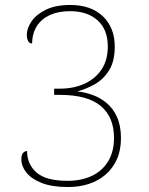

<svg xmlns="http://www.w3.org/2000/svg" viewBox="-20 -744 599 773"><path d="M254 9Q189 9 147.5 -7.5Q106 -24 86 -49.5Q66 -75 66 -102Q66 -122 73.5 -129Q81 -136 89 -136Q89 -83 127 -49.5Q165 -16 252 -16Q307 -16 349 -35.5Q391 -55 415 -94Q439 -133 439 -189Q439 -272 386 -317Q333 -362 221 -362H198V-387H219Q277 -387 320.5 -407Q364 -427 389 -464.5Q414 -502 414 -557Q414 -625 373 -662Q332 -699 262 -699Q215 -699 181 -683.5Q147 -668 128.5 -639Q110 -610 109 -569Q99 -569 93.5 -578.5Q88 -588 88 -604Q88 -630 107 -658Q126 -686 165 -705Q204 -724 263 -724Q346 -724 394 -678.5Q442 -633 442 -556Q442 -497 419 -460.5Q396 -424 361 -404.5Q326 -385 291 -376Q321 -373 352 -362Q383 -351 409 -329.5Q435 -308 451 -273Q467 -238 467 -188Q467 -139 450.5 -102.5Q434 -66 405 -41Q376 -16 337.5 -3.5Q299 9 254 9Z"/></svg>

Font: Noto Serif Kannada Thin
Style: Regular
Weight: 250
Version: Version 2.003